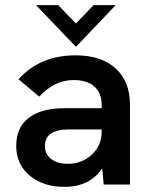

<svg xmlns="http://www.w3.org/2000/svg" viewBox="-20 -717 584 746"><path d="M383 0 377 -63Q329 9 230 9Q147 9 95 -35Q43 -79 43 -150.5Q43 -231 105.5 -268.5Q152.5 -296.5 229 -296.5H375V-310.5Q375 -355.5 346.8 -380.8Q318.5 -406 266 -406Q191.5 -406 132.5 -341.5L52 -409Q135 -502 274 -502Q373.5 -502 429.2 -451.2Q485 -400.5 485 -310.5V0ZM120 -697H206.5L275 -625.5L343.5 -697H429.5L275 -535ZM154.5 -150Q154.5 -118 178.8 -99.2Q203 -80.5 244 -80.5Q298 -80.5 336.5 -116Q375 -151.5 375 -204.5V-214H245Q201 -214 177 -197.5Q154.5 -181 154.5 -150Z"/></svg>

Font: HK Grotesk SemiBold
Style: Regular
Weight: 600
Designer: Alfredo Marco Pradil
Foundry: Hanken Design Co.
Version: Version 3.001;FEAKit 1.0